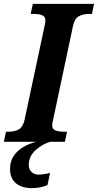

<svg xmlns="http://www.w3.org/2000/svg" viewBox="-41 -734 507 994"><path d="M-10 -52H2Q36 -52 57 -64.5Q78 -77 86 -113L189 -596Q194 -615 194 -628Q194 -648 178 -655Q162 -662 129 -662H118L129 -714H446L435 -662H423Q388 -662 366.5 -649.5Q345 -637 337 -600L235 -119Q229 -93 229 -86Q229 -66 245.5 -59Q262 -52 294 -52H306L295 0H-21ZM11 141Q11 88 47.5 52Q84 16 147 0H219Q178 12 143 43.5Q108 75 108 120Q108 142 122 156Q136 170 159 170Q184 170 218 161L205 224Q168 240 125 240Q71 240 41 214.5Q11 189 11 141Z"/></svg>

Font: Noto Serif Narrow
Style: Bold Italic
Weight: 700
Width: 4
Italic angle: -12°
Designer: Monotype Design Team
Foundry: Monotype Imaging Inc.
Version: Version 1.001